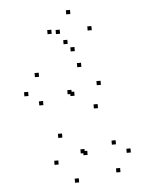

<svg xmlns="http://www.w3.org/2000/svg" viewBox="-57 -863 734 931"><g transform="rotate(-5 310.0 -397.5)"><path d="M494.2 -11V-31H474.2V-11ZM552.5 -101.3V-121.3H532.5V-101.3ZM484.2 -147.1V-167.1H464.2V-147.1ZM342.7 -107.9V-127.9H322.7V-107.9ZM330.2 -117.8V-137.8H310.2V-117.8ZM412.6 -329.4V-349.4H392.6V-329.4ZM436.5 -440.7V-460.7H416.5V-440.7ZM349.7 -535.9V-555.9H329.7V-535.9ZM141.1 -505.7V-525.7H121.1V-505.7ZM82.1 -417.5V-437.5H62.1V-417.5ZM150.2 -367.2V-387.2H130.2V-367.2ZM291.9 -409.2V-429.2H271.9V-409.2ZM304.8 -399.3V-419.3H284.8V-399.3ZM228.1 -202.2V-222.2H208.1V-202.2ZM198.9 -73.7V-93.7H178.9V-73.7ZM290.3 21.3V1.3H270.3V21.3ZM415.4 -708.8V-728.8H395.4V-708.8ZM318.8 -795.8V-815.8H298.8V-795.8ZM220.3 -708V-728H200.3V-708ZM293.4 -652.6V-672.6H273.4V-652.6ZM260.8 -704.8V-724.8H240.8V-704.8ZM324.7 -614.8V-634.8H304.7V-614.8Z"/></g></svg>

Font: Monaspace Radon Dots Var
Style: Regular
Weight: 400
Designer: Riley Cran and the Lettermatic Team
Version: Version 1.100 (Monaspace Radon Dots)